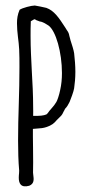

<svg xmlns="http://www.w3.org/2000/svg" viewBox="-20 -529 314 684"><path d="M115.2 -71.3C125 -71.8 134.8 -72.8 145 -76.2C164.6 -82.5 173.8 -90.8 182.1 -101.1L196.3 -115.2C200.2 -118.7 204.6 -126 207.5 -133.3V-132.8L211.9 -141.6C218.3 -147.9 223.1 -155.8 228 -166C231.9 -174.8 242.7 -204.1 244.1 -214.4C246.6 -231.4 248.5 -252 248.5 -272.9C248.5 -294.9 246.6 -317.4 244.1 -339.4C242.7 -349.6 236.3 -370.1 231.9 -383.3V-382.8C231.4 -386.2 229.5 -390.6 229 -394L227.1 -400.9C225.6 -409.2 224.1 -413.1 219.2 -420.4V-419.9L212.9 -430.2C189.9 -465.8 172.9 -491.2 145 -501C139.2 -502.4 107.4 -509.3 104 -509.3C91.8 -509.3 59.6 -501 49.8 -494.1C42.5 -477.1 40.5 -461.9 40.5 -446.3C40.5 -429.7 42 -413.6 43.9 -397.5C45.9 -383.3 47.4 -368.2 48.3 -353C49.3 -332.5 49.3 -311.5 49.3 -290C49.3 -247.1 48.3 -202.1 46.9 -157.7C45.4 -113.8 44.4 -69.8 44.4 -28.3C44.4 8.3 45.4 46.4 48.3 79.1C48.3 81.5 48.3 84.5 47.9 88.4C47.4 93.3 46.9 98.1 46.9 104C46.9 123.5 53.7 141.1 84 132.8C102.5 125.5 100.6 109.4 98.6 94.7V95.2C98.1 92.3 97.7 88.4 97.7 85.9C98.1 74.2 98.1 62 98.1 49.3C98.1 32.2 98.1 14.2 97.7 -3.4C97.2 -16.6 97.2 -29.3 97.2 -42V-69.8ZM156.2 -134.3C152.8 -129.4 147.9 -122.6 145.5 -121.6H146C134.8 -116.7 120.1 -116.2 106.9 -116.2H98.1C98.6 -130.4 98.1 -132.8 98.1 -146C98.1 -192.4 95.7 -234.4 93.3 -275.9C91.3 -316.9 88.9 -357.4 88.9 -401.4C88.9 -418.5 88.9 -436 89.8 -453.6L91.3 -454.1C97.2 -458 103.5 -461.9 105 -460C106 -458.5 110.8 -456.1 116.2 -454.6C119.6 -452.6 124.5 -451.7 126.5 -451.7C134.8 -449.2 144.5 -443.8 152.8 -438L152.3 -438.5C179.2 -419.4 200.7 -342.3 200.7 -268.6C200.7 -247.6 198.7 -227.1 194.3 -208C190.9 -190.4 184.1 -170.9 180.7 -165.5C176.8 -158.7 169.4 -148.9 164.6 -144Z"/></svg>

Font: Amatic Mod Bold ONEptTWO
Style: Bold
Weight: 700
Designer: David Occhino Design
Foundry: David Occhino Design
Version: Version 1.2